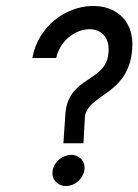

<svg xmlns="http://www.w3.org/2000/svg" viewBox="-20 -611 463 642"><path d="M88 -417H168C193 -532 359 -554 342 -428C330 -337 212 -355 199 -235L192 -132H259L264 -222C276 -295 399 -293 420 -428C456 -657 130 -637 88 -417ZM156 -41C151 -12 172 11 201 11C230 11 257 -12 262 -41C267 -70 247 -93 218 -93C189 -93 161 -70 156 -41Z"/></svg>

Font: Charger Sport
Style: NrwObl
Weight: 400
Designer: Jasper
Foundry: Cannot Into Space Fonts
Version: Version 1.1